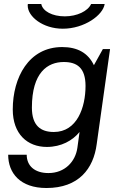

<svg xmlns="http://www.w3.org/2000/svg" viewBox="-20 -757 623 963"><path d="M505 -737H437C421 -701 366 -675 305 -675C242 -675 194 -701 187 -737H120C119 -735 119 -732 119 -729C119 -674 195 -613 295 -613C403 -613 497 -681 505 -737ZM292 -521C124 -521 44 -368 44 -208C44 -85 117 -20 215 -20C287 -20 344 -52 379 -95L368 -15C358 54 305 111 223 111C154 111 114 75 114 19H21C21 111 81 186 213 186C375 186 449 89 465 -34L532 -511H496L451 -430C422 -491 369 -521 292 -521ZM300 -446C366 -446 409 -417 409 -326C409 -219 367 -95 250 -95C184 -95 140 -127 140 -217C140 -394 219 -446 300 -446Z"/></svg>

Font: Chivo
Style: Italic
Weight: 400
Italic angle: -8°
Designer: Hector Gatti
Foundry: Omnibus-Type
Version: Version 1.003;PS 001.003;hotconv 1.0.70;makeotf.lib2.5.58329